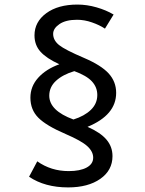

<svg xmlns="http://www.w3.org/2000/svg" viewBox="-20 -753 640 845"><path d="M303.2 -227.1Q351.6 -242.2 379.9 -269.5Q408.2 -296.9 408.2 -335Q408.2 -369.1 384.5 -394.8Q360.8 -420.4 307.1 -439.9Q256.3 -424.8 226.6 -397.5Q196.8 -370.1 196.8 -332Q196.8 -266.1 303.2 -227.1ZM365.2 -194.8Q421.9 -169.9 448.5 -138.7Q475.1 -107.4 475.1 -65.9Q475.1 -3.4 421.4 34.2Q367.7 71.8 279.8 71.8Q177.7 71.8 107.9 24.9L144 -43Q204.6 0 282.2 0Q332.5 0 361.3 -15.6Q390.1 -31.2 390.1 -59.1Q390.1 -85.9 364.3 -109.6Q338.4 -133.3 269 -163.1Q183.6 -199.7 148.7 -234.9Q113.8 -270 113.8 -323.2Q113.8 -372.6 147.9 -410.6Q182.1 -448.7 241.2 -470.2Q184.6 -496.1 158.2 -525.4Q131.8 -554.7 131.8 -597.2Q131.8 -656.7 183.6 -694.8Q235.4 -732.9 320.8 -732.9Q362.3 -732.9 404.8 -720.7Q447.3 -708.5 480 -689L441.9 -627Q417.5 -643.1 384.5 -654.5Q351.6 -666 318.8 -666Q269.5 -666 241.7 -647Q213.9 -627.9 213.9 -604Q213.9 -575.7 240 -554.7Q266.1 -533.7 350.1 -498Q425.3 -465.8 458.3 -429.7Q491.2 -393.6 491.2 -344.2Q491.2 -246.6 365.2 -194.8Z"/></svg>

Font: ABeeZee
Style: Regular
Weight: 400
Designer: Anja Meiners
Foundry: Anja Meiners
Version: Version 1.002